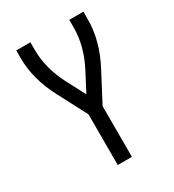

<svg xmlns="http://www.w3.org/2000/svg" viewBox="-178 -838 855 941"><g transform="rotate(-30 250.0 -367.5)"><path d="M210 0V-287L125 -449Q60 -572 60 -691V-735H140V-691Q140 -588 195 -482L250 -377L305 -482Q360 -588 360 -691V-735H440V-691Q440 -572 375 -449L290 -287V0Z"/></g></svg>

Font: Iosevka SS08
Style: Regular
Weight: 400
Monospace: yes
Designer: Belleve Invis
Foundry: Belleve Invis
Version: 2.1.0; ttfautohint (v1.8.2)